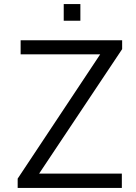

<svg xmlns="http://www.w3.org/2000/svg" viewBox="-20 -920 668 940"><path d="M66.5 0V-45.5L470.5 -654H81V-723H578V-679.5L171.5 -70H576.5V0ZM292 -818.5V-900H373.5V-818.5Z"/></svg>

Font: Public Sans Thin Light
Style: Regular
Weight: 300
Version: Version 1.007